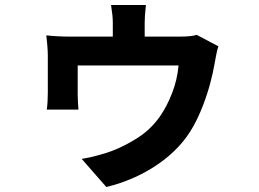

<svg xmlns="http://www.w3.org/2000/svg" viewBox="-20 -660 1040 771"><path d="M770 -520 857 -474Q852 -460 848 -438.5Q844 -417 842 -406Q836 -370 824 -325Q812 -280 794.5 -235Q777 -190 757 -154Q708 -65 615 -1Q522 63 407 91L308 -22Q336 -26 372.5 -36Q409 -46 430 -54Q482 -74 533.5 -107Q585 -140 622 -192Q650 -232 671 -286Q692 -340 697 -397H292V-280Q292 -266 293 -249Q294 -232 295 -220H168Q170 -235 171 -252.5Q172 -270 172 -287V-439Q172 -453 170 -478Q168 -503 166 -518Q211 -513 262 -513H433V-566Q433 -582 431.5 -598Q430 -614 426 -640H566Q563 -614 562 -598Q561 -582 561 -566V-513H700Q750 -513 770 -520Z"/></svg>

Font: Noto IKEA Simplified Chinese
Style: Bold
Weight: 700
Designer: Monotype Design Team
Foundry: Monotype Imaging Inc.
Version: Version 1.100